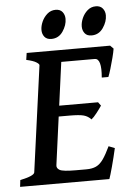

<svg xmlns="http://www.w3.org/2000/svg" viewBox="-55 -778 554 818"><g transform="rotate(-5 222.0 -369.0)"><path d="M445.8 -552.2Q443.4 -536.6 437.3 -513.2Q431.2 -489.7 424.6 -467.5Q418 -445.3 413.1 -433.6H384.8Q392.1 -515.1 361.8 -515.1H197.8L216.8 -565.9H432.1ZM371.1 -314.9Q362.8 -302.2 349.1 -284.7Q335.4 -267.1 325.7 -259.8Q313 -273.9 294.4 -279.1Q275.9 -284.2 233.9 -284.2H161.1L176.3 -330.1H359.9ZM414.1 -129.4Q405.3 -90.3 394.8 -51.5Q384.3 -12.7 379.4 0H-2.4L1 -28.8Q61 -41.5 63 -56.2L125 -508.8Q126 -514.2 113 -522.2Q100.1 -530.3 70.8 -536.6L75.2 -565.9H286.6L282.7 -536.6Q253.9 -533.7 237.1 -529.3Q220.2 -524.9 219.2 -518.6L159.7 -78.6Q157.7 -65.4 171.6 -57.6Q185.5 -49.8 240.2 -49.8H285.2Q310.5 -49.8 327.1 -57.6Q343.8 -65.4 357.7 -85Q371.6 -104.5 388.2 -139.6ZM425.3 -696.3Q425.3 -669.4 407 -642.8Q388.7 -616.2 357.4 -616.2Q337.9 -616.2 328.4 -628.4Q318.8 -640.6 318.8 -657.7Q318.8 -674.8 326.9 -693.4Q335 -711.9 350.1 -725.1Q365.2 -738.3 385.7 -738.3Q405.3 -738.3 415.3 -725.8Q425.3 -713.4 425.3 -696.3ZM252.9 -696.3Q252.9 -669.4 234.9 -642.8Q216.8 -616.2 185.5 -616.2Q166 -616.2 156.2 -628.4Q146.5 -640.6 146.5 -657.7Q146.5 -674.8 154.8 -693.4Q163.1 -711.9 178.2 -725.1Q193.4 -738.3 213.9 -738.3Q233.4 -738.3 243.2 -725.8Q252.9 -713.4 252.9 -696.3Z"/></g></svg>

Font: Dai Banna SIL Medium
Style: Italic
Weight: 500
Italic angle: -11°
Designer: Victor Gaultney
Foundry: SIL International
Version: Version 4.000